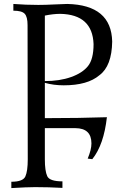

<svg xmlns="http://www.w3.org/2000/svg" viewBox="-20 -711 644 976"><path d="M208 -298.8Q283.2 -298.8 341.1 -319.3Q398.9 -339.8 427.2 -375Q455.6 -410.2 455.6 -486.8Q450.2 -637.2 286.6 -640.6Q251 -640.6 208 -631.8ZM37.6 245.1V212.9Q97.2 212.9 109.1 185.5Q121.1 158.2 121.1 99.1L120.1 -583.5Q120.1 -625.5 105.5 -641.1Q90.8 -656.7 47.9 -656.7V-690.9Q112.3 -686 174.8 -686Q210 -686 258.8 -688.5Q307.6 -690.9 321.8 -690.9Q546.4 -686 550.3 -499.5Q548.3 -375 485.4 -328.6Q425.3 -277.3 304.2 -277.3Q251.5 -277.3 208 -290V-110.4Q384.8 -110.4 523.4 -115.2Q507.8 24.9 449.2 98.1L425.8 95.2Q444.8 49.8 444.8 18.1Q444.8 -59.1 363.3 -59.6H208V99.1Q208 157.7 220 184.3Q231.9 210.9 297.4 210.9V244.1Q228 240.2 158.7 240.2Q118.2 240.2 37.6 245.1Z"/></svg>

Font: Almanac
Style: Regular
Weight: 400
Designer: Eden's Almanac
Version: Version 3.501;March 28, 2021;FontCreator 13.0.0.2683 64-bit